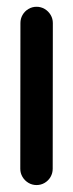

<svg xmlns="http://www.w3.org/2000/svg" viewBox="-20 -541 215 564"><path d="M87.4 2.6Q74.4 2.6 63.5 -3.9Q52.6 -10.4 46.1 -21.3Q39.6 -32.2 39.6 -45.2L40 -473.3Q40 -486.3 46.3 -497.2Q52.6 -508.1 63.5 -514.6Q74.4 -521.1 87.4 -521.1Q100.4 -521.1 111.3 -514.6Q122.2 -508.1 128.7 -497.2Q135.2 -486.3 135.2 -473.3L134.8 -45.2Q134.8 -32.2 128.5 -21.3Q122.2 -10.4 111.3 -3.9Q100.4 2.6 87.4 2.6Z"/></svg>

Font: 26F Galaxy Sans Extra Bold
Style: Regular
Weight: 800
Designer: C₂₉H₂₅N₃O₅
Version: Version 1.100